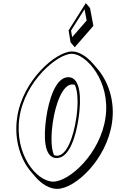

<svg xmlns="http://www.w3.org/2000/svg" viewBox="-20 -1172 748 1239"><path d="M90.5 -413C69.4 -266.8 114.5 -140.5 180.2 -63.7L207.4 -31.9C250 17.9 301.3 46.8 348.9 46.8C463.3 46.8 668.3 -140.2 703 -381.2C723.8 -526 674.7 -650.9 609.1 -727.6L581.9 -759.4C538.2 -810.3 487.3 -840 444.8 -840C341 -840 125.2 -654 90.5 -413ZM422.7 -976 435.2 -899 462.4 -867.2 582.7 -1005.2 560.9 -1120.2 533.7 -1152ZM463.8 -623.2C484 -577.8 484.6 -495.4 472.7 -413C455 -290 411.1 -167 347.9 -167C340.6 -167 334.1 -168.5 328.3 -171.4C308.1 -216.9 308.9 -299 320.7 -381.2C338.4 -504.2 384.8 -627.2 446 -627.2C452.5 -627.2 458.4 -625.8 463.8 -623.2ZM438.6 -974.8 525.4 -1112.4 539.2 -1039.6 445.5 -932.1ZM105.4 -412.7C139.4 -648.2 351.6 -825 442.7 -825C536.3 -825 694.7 -648.5 660.8 -413C626.8 -177.2 425.4 0 323.8 0C215.8 0 71.4 -176.7 105.4 -412.7ZM278.5 -413.1C261.5 -295.3 261 -152 345.7 -152C428.8 -152 470.8 -295.2 487.7 -413C504.7 -531 502.4 -674 420.9 -674C339.9 -674 295.5 -531.2 278.5 -413.1Z"/></svg>

Font: Blink
Style: 3DObl
Weight: 400
Designer: Mew Too
Foundry: Cannot Into Space Fonts
Version: Version 001.000